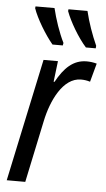

<svg xmlns="http://www.w3.org/2000/svg" viewBox="-54 -801 463 836"><g transform="rotate(5 177.0 -382.5)"><path d="M301 -606H344L345 -617C324 -664 306 -715 294 -765H211L210 -757C226 -713 265 -646 301 -606ZM155 -606H200L202 -617C181 -659 161 -718 150 -765H67L66 -757C81 -713 122 -645 155 -606ZM8 0H89L146 -270C165 -362 214 -465 292 -465C307 -465 319 -463 332 -459L354 -540C340 -544 325 -546 310 -546C251 -546 212 -507 178 -445H174L185 -536H122Z"/></g></svg>

Font: Noto Sans Condensed
Style: Italic
Weight: 400
Width: 3
Italic angle: -12°
Designer: Monotype Design Team
Foundry: Monotype Imaging Inc.
Version: Version 2.013